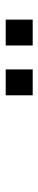

<svg xmlns="http://www.w3.org/2000/svg" viewBox="256 -1044 137 690"><g transform="rotate(-90 325.0 -698.5)"><path d="M507 -650V-747H600V-650ZM328 -650V-747H421V-650Z"/></g></svg>

Font: Azeret Mono Light
Style: Regular
Weight: 300
Designer: Martin Vácha
Foundry: Displaay
Version: Version 1.002